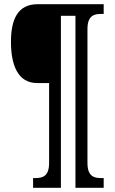

<svg xmlns="http://www.w3.org/2000/svg" viewBox="-20 -780 544 911"><path d="M137 111H269V-705H338V111H472V65H461C425 65 395 56 395 -7V-642C395 -705 425 -714 461 -714H472V-760H158C65 -760 32 -689 32 -582C32 -478 61 -386 156 -386H213V-7C213 56 183 65 147 65H137Z"/></svg>

Font: Noto Serif Lao ExtraCondensed SemiBold
Style: Regular
Weight: 600
Width: 2
Designer: Monotype Design Team
Foundry: Monotype Imaging Inc.
Version: Version 2.003